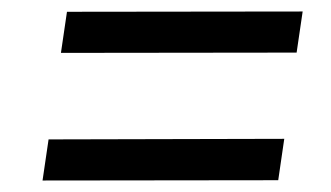

<svg xmlns="http://www.w3.org/2000/svg" viewBox="-20 -516 576 334"><path d="M86 -424 96.5 -495.5 506.5 -496 496 -424.5ZM54 -202 64.5 -273.5 474.5 -274.5 464 -202.5Z"/></svg>

Font: Public Sans
Style: Italic
Weight: 400
Italic angle: -8°
Designer: The Public Sans project authors (U.S. Web Design System). Libre Franklin designed by Pablo Impallari and Rodrigo Fuenzal
Version: Version 1.008; ttfautohint (v1.8.1) -l 8 -r 50 -G 200 -x 14 